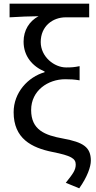

<svg xmlns="http://www.w3.org/2000/svg" viewBox="-20 -816 521 1042"><path d="M410 206C454 144 473 89 473 56C473 -18 431 -44 323 -64C223 -82 149 -111 149 -219C149 -325 241 -386 334 -386C362 -386 383 -385 412 -380V-457C383 -451 368 -450 339 -450C274 -450 201 -508 201 -588C201 -673 265 -722 337 -722H464V-796H32V-722C99 -726 130 -727 189 -728C139 -701 108 -652 108 -590C108 -511 156 -456 222 -428V-424C132 -398 54 -314 54 -207C54 -64 151 -14 266 9C366 29 391 44 391 77C391 107 376 127 337 176Z"/></svg>

Font: Noto Sans Mono CJK JP Regular
Style: Regular
Weight: 400
Designer: Ryoko NISHIZUKA (kana & ideographs); Paul D. Hunt (Latin, Greek & Cyrillic); Wenlong ZHANG (bopomofo); Sandoll Communica
Foundry: Adobe Systems Incorporated
Version: Version 1.004;PS 1.004;hotconv 1.0.82;makeotf.lib2.5.63406